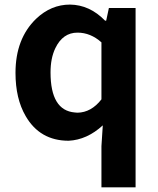

<svg xmlns="http://www.w3.org/2000/svg" viewBox="-20 -594 684 829"><path d="M418 214.8V37.1L423.8 -52.7Q355.5 9.8 276.4 13.7Q152.3 13.7 90.8 -92.8Q46.9 -168 46.9 -279.3Q46.9 -426.8 135.7 -512.7Q200.2 -574.2 282.2 -574.2Q367.2 -573.2 433.6 -504.9H438.5L450.2 -559.6H565.4V214.8ZM314.5 -107.4Q374 -108.4 418 -165V-411.1Q371.1 -453.1 314.5 -453.1Q251 -453.1 218.8 -385.7Q198.2 -342.8 198.2 -281.2Q198.2 -117.2 302.7 -108.4Q308.6 -107.4 314.5 -107.4Z"/></svg>

Font: Taipei Sans TC Beta
Style: Bold
Weight: 700
Designer: JT Foundry
Foundry: JT Foundry
Version: Version 1.000